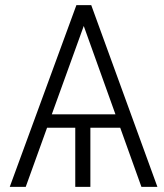

<svg xmlns="http://www.w3.org/2000/svg" viewBox="-20 -731 640 751"><path d="M450.2 -231.4H333.5V0H274.4V-231.4H164.1L80.6 0H18.1L278.8 -710.9H336.9L595.7 0H533.2ZM182.6 -283.7H431.6L307.6 -629.4Z"/></svg>

Font: SteelSelectRoboto
Style: Regular
Weight: 300
Designer: Google
Version: Version 2.137; 2017